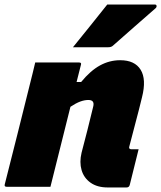

<svg xmlns="http://www.w3.org/2000/svg" viewBox="-48 -822 709 845"><path d="M107 -547H300Q312 -547 308 -536Q303 -517 298.5 -498.5Q294 -480 289 -461H309Q350 -511 392 -534Q434 -557 481 -557Q545 -557 571 -515Q597 -473 577 -394Q564 -340 549.5 -286Q535 -232 521 -177Q519 -171 522 -168Q525 -165 530 -165H562Q552 -126 542.5 -86.5Q533 -47 523 -8Q520 3 509 3H426Q380 3 350.5 -18Q321 -39 311 -73.5Q301 -108 311 -150Q324 -199 336.5 -248.5Q349 -298 362 -352Q370 -382 341 -382Q324 -382 305 -375Q286 -368 262 -352Q240 -264 218 -176Q196 -88 174 0H-19Q-30 0 -27 -11Q1 -121 28.5 -230.5Q56 -340 83 -449Q90 -476 96 -501Q102 -526 107 -547ZM424 -802H634Q640 -802 641 -796.5Q642 -791 637 -786Q588 -743 545.5 -706Q503 -669 449 -621Q442 -614 427 -614H273Q311 -661 348.5 -707.5Q386 -754 424 -802Z"/></svg>

Font: Recursive Sn Lnr St Blk
Style: Italic
Weight: 900
Italic angle: -15°
Version: Version 1.079;hotconv 1.0.112;makeotfexe 2.5.65598; ttfautoh